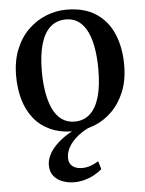

<svg xmlns="http://www.w3.org/2000/svg" viewBox="-55 -592 664 882"><g transform="rotate(-5 277.0 -151.5)"><path d="M28 -264.5Q28 -334 49.5 -387Q71 -440 107.5 -475.8Q144 -511.5 190 -530Q236 -548.5 284.5 -548.5Q368 -548.5 421.8 -512.2Q475.5 -476 501.2 -413.8Q527 -351.5 527 -272.5Q527 -203 505.5 -150Q484 -97 447.5 -61Q411 -25 365 -7Q319 11 270.5 11Q208 11 162.2 -9.8Q116.5 -30.5 86.8 -67.8Q57 -105 42.5 -155.2Q28 -205.5 28 -264.5ZM278 -33Q319.5 -33 348.2 -58.5Q377 -84 392 -134.8Q407 -185.5 407 -262.5Q407 -312.5 400.2 -356.2Q393.5 -400 378.2 -433.2Q363 -466.5 338.5 -485.2Q314 -504 278.5 -504Q236.5 -504 207.2 -478.8Q178 -453.5 162.8 -402.8Q147.5 -352 147.5 -275Q147.5 -224.5 154.8 -180.8Q162 -137 177.2 -103.8Q192.5 -70.5 217.5 -51.8Q242.5 -33 278 -33ZM251 244.5Q225.5 244.5 200.2 235.8Q175 227 158.5 207.5Q142 188 142 156.5Q142 134 152.8 111.5Q163.5 89 183 68.5Q202.5 48 229 30Q255.5 12 287 -1L311 -5L343 -1Q307.5 16 282.8 37.5Q258 59 245.2 82.8Q232.5 106.5 232.5 130.5Q232.5 156.5 249.5 169.5Q266.5 182.5 292.5 182.5Q314 182.5 332.2 176Q350.5 169.5 369.5 158L380.5 195.5Q365.5 208.5 345.2 219.8Q325 231 301 237.8Q277 244.5 251 244.5Z"/></g></svg>

Font: Merriweather 72pt Medium
Style: Regular
Weight: 500
Version: Version 2.100